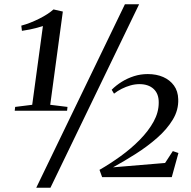

<svg xmlns="http://www.w3.org/2000/svg" viewBox="-20 -835 902 906"><path d="M51.5 -330.5 132 -340.5 182.5 -712Q171 -708.5 155 -704Q139 -699.5 120.5 -695.8Q102 -692 83.5 -689.5L80.5 -714Q103 -720 124.2 -728.5Q145.5 -737 165.5 -747Q185.5 -757 202.5 -768Q219.5 -779 232.5 -790.5L276.5 -780.5L217 -340.5L298.5 -330.5L296.5 -312.5H49.5ZM569.5 -815H636.5L218 51H151ZM462 1 449.5 -33.5Q500 -62.5 549.8 -98.5Q599.5 -134.5 640 -175.8Q680.5 -217 704.8 -261Q729 -305 729 -350.5Q729.5 -392.5 705 -415.2Q680.5 -438 638 -438Q617 -438 595.8 -432Q574.5 -426 554.5 -416Q534.5 -406 518 -393L507 -411.5Q528 -432.5 554.5 -449Q581 -465.5 612 -475.5Q643 -485.5 677 -485.5Q718.5 -485.5 750.2 -471.5Q782 -457.5 801 -431.2Q820 -405 821 -367Q823 -316 795.2 -270.2Q767.5 -224.5 721.2 -184Q675 -143.5 620.2 -108.8Q565.5 -74 513.5 -45.5L759 -66L795.5 -122L822 -113L790.5 1Z"/></svg>

Font: Merriweather 120pt
Style: Italic
Weight: 400
Italic angle: -7.8°
Version: Version 2.101